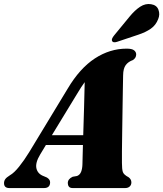

<svg xmlns="http://www.w3.org/2000/svg" viewBox="-66 -957 830 977"><path d="M138.5 -171Q112.5 -128 119.5 -99.5Q126.5 -71 158 -60L173 -53.5Q189 -43.5 189 -29.5Q189 0 157.5 0H-18Q-45.5 0 -45.5 -25Q-45.5 -36 -39.5 -45Q-33.5 -54 -15 -65.5Q5.5 -77 31.2 -109Q57 -141 83 -183.5L278.5 -506Q340 -609.5 416.5 -659.5Q493 -709.5 578.5 -709.5Q605.5 -709.5 616.2 -701Q627 -692.5 627 -680Q627 -662.5 610.5 -651.5Q586.5 -643 573.8 -625.8Q561 -608.5 560.5 -574Q560 -551 559.2 -504.2Q558.5 -457.5 557.5 -400Q556.5 -342.5 555.8 -286.2Q555 -230 554.5 -187Q554 -144 554.5 -128Q554.5 -96.5 559 -82.2Q563.5 -68 588.5 -55Q602.5 -44.5 602.5 -29Q602.5 -16 594 -8Q585.5 0 570 0H305Q290 0 284.5 -7.5Q279 -15 279 -25.5Q279 -46 303.5 -57.5L326 -61.5Q340.5 -67 346.8 -83Q353 -99 353.5 -122Q354 -137.5 354.5 -162.5Q355 -187.5 356 -219H167.5ZM323.5 -475 198 -269H357.5Q359.5 -337 361.8 -411.2Q364 -485.5 365 -539Q357 -528.5 346.8 -512.8Q336.5 -497 323.5 -475ZM593 -872Q620 -905 647.2 -922.8Q674.5 -940.5 703 -935.5Q731.5 -931 740.2 -907.5Q749 -884 739 -860Q727 -828.5 700.8 -810.5Q674.5 -792.5 638 -780.5L530.5 -744.5Q522.5 -741.5 514.8 -742Q507 -742.5 504.5 -748.5Q501.5 -754.5 505 -761.8Q508.5 -769 514.5 -776.5Z"/></svg>

Font: Fraunces 144pt Soft Black
Style: Italic
Weight: 900
Italic angle: -16°
Version: Version 1.000;[b76b70a41]